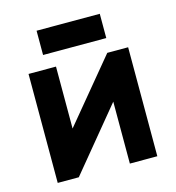

<svg xmlns="http://www.w3.org/2000/svg" viewBox="-102 -763 779 851"><g transform="rotate(-15 287.5 -338.0)"><path d="M142.6 -564.5Q142.6 -591.8 142.6 -675.8Q215.8 -675.8 432.6 -675.8Q432.6 -648.4 432.6 -564.5Q360.4 -564.5 142.6 -564.5ZM419.9 -500Q444.3 -500 515.6 -500Q515.6 -375 515.6 0Q484.4 0 389.6 0Q389.6 -71.3 389.6 -284.2Q331.1 -212.9 155.3 0Q130.9 0 58.6 0Q58.6 -125 58.6 -500Q90.8 -500 184.6 -500Q184.6 -428.7 184.6 -215.8Q244.1 -287.1 419.9 -500Z"/></g></svg>

Font: LeFont
Style: Regular
Weight: 700
Designer: Leryon MEDIA
Version: Version 1.0